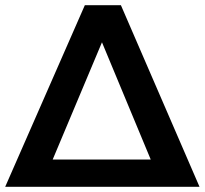

<svg xmlns="http://www.w3.org/2000/svg" viewBox="-21 -720 789 740"><path d="M748 0 445 -700H306L-1 0ZM560 -105H182L372 -557Z"/></svg>

Font: Montserrat_SPRD_medium Medium
Style: Regular
Weight: 400
Designer: Julieta Ulanovsky edited by Nelly Hempel
Foundry: Julieta Ulanovsky
Version: Version 4.000;PS 004.000;hotconv 1.0.88;makeotf.lib2.5.64775